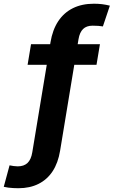

<svg xmlns="http://www.w3.org/2000/svg" viewBox="-110 -781 605 1022"><path d="M422 -545.9 403.7 -436.1H36.9L55.2 -545.9ZM-12.1 220.9Q-25.5 220.9 -39.4 220.1Q-53.4 219.4 -66.1 217.7Q-78.8 216 -90 213.3L-59.1 99.1Q-50.4 101.3 -37.2 102.9Q-24 104.5 -15.8 104.5Q17.5 104.5 36.5 86.4Q55.6 68.3 61.9 29.4L158.7 -555.8Q169.7 -622.4 200 -668.1Q230.3 -713.8 278.2 -737.5Q326.2 -761.2 389.7 -761.2Q413.5 -761.2 433.6 -758.7Q453.8 -756.1 474.8 -750.9L437.7 -640.4Q427.5 -642.3 413.7 -643.3Q399.8 -644.3 382.8 -644.3Q350.4 -644.3 332.2 -626.6Q314.1 -609 307.9 -572.3L209.9 21.3Q199.3 86.1 170.1 130.6Q140.9 175 94.8 197.9Q48.8 220.9 -12.1 220.9Z"/></svg>

Font: Inter
Style: Italic
Weight: 400
Italic angle: -9.3988°
Designer: Rasmus Andersson
Foundry: rsms
Version: Version 4.001;git-66647c0bb